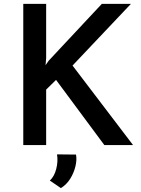

<svg xmlns="http://www.w3.org/2000/svg" viewBox="-20 -748 729 990"><path d="M218 -449 215 -412 231 -435 505 -728H655L354 -410L666 0H518L269 -336L218 -286V0H100V-728H218ZM294 222 237 183Q260 162 270 123Q280 84 274 48L372 49Q377 76 369 109.5Q361 143 342.5 173Q324 203 294 222Z"/></svg>

Font: Josefin Sans Thin SemiBold
Style: Regular
Weight: 600
Version: Version 2.000